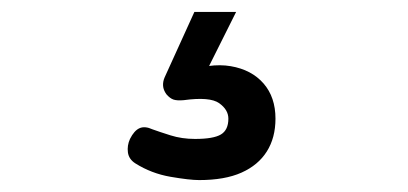

<svg xmlns="http://www.w3.org/2000/svg" viewBox="-20 -33 685 322"><path d="M314 269Q298 269 266 263.5Q234 258 207 241Q196 234 194.5 222.5Q193 211 198 200Q205 186 214 182Q223 178 236 184Q247 188 266 194Q285 200 307 200Q338 200 350.5 192.5Q363 185 363 166Q363 151 347.5 140Q332 129 288 135Q277 136 271 134Q265 132 259 125Q254 118 253.5 111Q253 104 256 97L306 -13H376L317 105L287 89Q332 72 367 78Q402 84 422 107Q442 130 442 166Q442 198 427.5 221Q413 244 385 256.5Q357 269 314 269Z"/></svg>

Font: Playwrite ID
Style: Regular
Weight: 400
Designer: Veronika Burian, José Scaglione
Foundry: TypeTogether
Version: Version 1.002